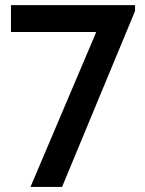

<svg xmlns="http://www.w3.org/2000/svg" viewBox="-20 -740 572 760"><path d="M359.4 -609.4V-613.3H23.4V-719.7H514.6V-696.3L225.6 0H100.6Z"/></svg>

Font: Reddit Sans Chocolate SemiBold
Style: Regular
Weight: 600
Designer: Stephen Hutchings
Foundry: Reddit
Version: Version 1.011